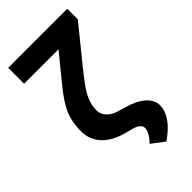

<svg xmlns="http://www.w3.org/2000/svg" viewBox="-274 -796 1063 1063"><g transform="rotate(-45 257.5 -265.0)"><path d="M395.1 -718.8H486.1V-636.1L305.9 -413.7Q272.9 -372.7 249.9 -339.2Q226.9 -305.8 214.9 -274.3Q203 -242.8 202.7 -207.6Q203 -175.5 224.8 -152.2Q246.6 -128.9 287.5 -117.4L326.2 -106.1Q397.2 -86.2 434.4 -52.8Q471.7 -19.3 471.7 22.7Q471.7 65.1 441.4 108Q411.1 150.9 354.3 189.1L279.5 132.2Q302.4 110 313.1 89.2Q323.8 68.5 324.4 53.1Q325 37.5 310.7 25.4Q296.5 13.3 269.9 6.4L234 -2.7Q149.9 -23.6 105.2 -70.5Q60.4 -117.4 60.2 -184.4Q60.2 -230.6 69 -267.1Q77.8 -303.6 95.2 -336.1Q112.5 -368.6 137.5 -401.7Q162.4 -434.8 194.9 -473.8ZM23.8 -718.8H420.1V-594.1H23.8Z"/></g></svg>

Font: Inter Display V
Style: Regular
Weight: 400
Designer: Rasmus Andersson
Foundry: rsms
Version: Version 3.015;git-src